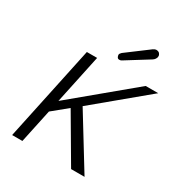

<svg xmlns="http://www.w3.org/2000/svg" viewBox="-215 -1099 1175 1249"><g transform="rotate(30 373.0 -474.5)"><path d="M210 -710.9H287.1L209 -342.8L651.9 -710.9H746.1L362.3 -392.1L603 0H502L300.8 -342.8L189.9 -252L136.2 0H59.1ZM434.1 -776.9Q427.7 -772.5 417.2 -772.5Q406.7 -772.5 401.9 -781.2Q397 -790 397 -798.6Q397 -807.1 409.2 -818.4L572.3 -940.4Q585 -949.2 594.2 -949.2Q615.7 -949.2 623 -934.6Q627.4 -927.7 627.4 -922.4Q627.4 -917 627 -913.8Q626.5 -910.6 626 -909.2Q624.5 -906.2 621.1 -899.2Q617.7 -892.1 606 -883.8Z"/></g></svg>

Font: Tuffy
Style: Italic
Weight: 400
Italic angle: -12°
Designer: Thatcher Ulrich, Karoly Barta and Michael Everson
Version: Version 001.271